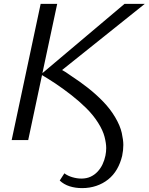

<svg xmlns="http://www.w3.org/2000/svg" viewBox="-20 -720 764 987"><path d="M40 0 189 -700H274L198 -344L620 -700H724L299 -360Q317 -349 318 -349Q318 -349 318 -349Q324 -344 350 -327Q390 -301 431 -269Q472 -237 509.5 -198.5Q547 -160 572.5 -116.5Q598 -73 606 -36.5Q614 0 614 25Q614 52 608 81Q599 119 581 150Q563 181 536 202.5Q509 224 475 235.5Q441 247 402 247Q367 247 337.5 237.5Q308 228 287 208L311 171Q328 184 352 191Q376 198 398 198Q425 198 445.5 188.5Q466 179 481.5 162.5Q497 146 507 125Q517 104 522 80Q526 60 526 41Q526 17 517.5 -16.5Q509 -50 484 -89.5Q459 -129 423 -164.5Q387 -200 346.5 -231.5Q306 -263 266 -290Q228 -315 196 -334L125 0ZM316 -350Q317 -349 318 -349Q317 -349 316 -350ZM315 -350Q316 -350 316 -350Q315 -350 315 -350ZM316 -350Q316 -350 316 -350Z"/></svg>

Font: Isabella Sans
Style: Italic
Weight: 400
Italic angle: -12°
Designer: Christian Thalmann (Catharsis Fonts), Cristiano Sobral
Foundry: The Isabella Sans Project Authors
Version: Version 2.026; ttfautohint (v1.8.4.7-5d5b-dirty)